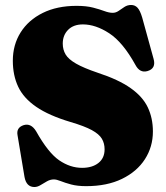

<svg xmlns="http://www.w3.org/2000/svg" viewBox="-20 -735 665 771"><path d="M326 12.5Q291 12.5 265.8 5.8Q240.5 -1 223.8 -7.8Q207 -14.5 196.5 -14.5Q182 -14.5 168.8 -7Q155.5 0.5 143 8.2Q130.5 16 118 16Q86 16 78.5 -24L50.5 -191.5Q44.5 -222.5 75 -232.5Q104.5 -241.5 125 -208Q173.5 -121.5 217.8 -91.2Q262 -61 309.5 -61Q350.5 -61 375.2 -80.5Q400 -100 400 -135.5Q400 -159.5 389 -178Q378 -196.5 348.8 -212.5Q319.5 -228.5 263.5 -245Q176.5 -271 125.5 -306Q74.5 -341 53 -386.8Q31.5 -432.5 31.5 -491Q31.5 -555 62.8 -604.8Q94 -654.5 151.5 -683Q209 -711.5 287.5 -711.5Q326.5 -711.5 353.5 -704.5Q380.5 -697.5 399.2 -690.5Q418 -683.5 432.5 -683.5Q445 -683.5 456.2 -691.2Q467.5 -699 479.5 -707Q491.5 -715 506.5 -715Q522 -715 532.2 -704Q542.5 -693 551 -664.5L596.5 -499.5Q608 -460 572 -449.5Q541.5 -441 524 -474Q473.5 -565.5 418.8 -601.2Q364 -637 313 -637Q275 -637 253.5 -615.2Q232 -593.5 232 -560Q232 -535.5 243.5 -516.2Q255 -497 285.5 -479.5Q316 -462 372 -443Q456 -415.5 504.5 -381.2Q553 -347 573.5 -303.8Q594 -260.5 594 -207Q594 -145.5 562 -95.8Q530 -46 470 -16.8Q410 12.5 326 12.5Z"/></svg>

Font: Fraunces 72pt Soft Black
Style: Regular
Weight: 900
Version: Version 1.000;[b76b70a41]